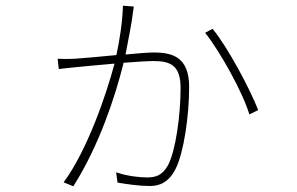

<svg xmlns="http://www.w3.org/2000/svg" viewBox="-20 -622 1040 673"><path d="M411 -602C409 -542 399 -480 388 -429C330 -423 269 -418 241 -416C220 -415 201 -415 182 -416L186 -380C201 -382 221 -384 241 -386C269 -389 325 -394 381 -399L380 -394C354 -296 287 -96 203 17L237 31C329 -114 384 -286 411 -393L413 -402C456 -405 495 -408 518 -408C579 -408 613 -392 613 -313C613 -219 596 -94 569 -43C549 -6 523 0 496 0C468 0 425 -5 387 -18L392 18C426 24 471 30 505 30C540 30 572 17 596 -31C624 -87 643 -215 643 -317C643 -421 586 -438 519 -438C500 -438 462 -435 420 -431C431 -486 443 -551 445 -571C446 -580 447 -585 449 -599ZM699 -507C752 -441 832 -296 854 -221L885 -236C857 -309 777 -459 725 -521Z"/></svg>

Font: Noto Sans T Chinese Thin
Style: Regular
Weight: 100
Designer: Ryoko NISHIZUKA (kana & ideographs); Paul D. Hunt (Latin, Greek & Cyrillic); Wenlong ZHANG (bopomofo); Sandoll Communica
Foundry: Adobe Systems Incorporated
Version: Version 1.000;PS 1;hotconv 1.0.78;makeotf.lib2.5.61930